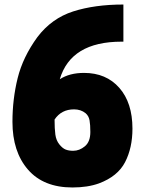

<svg xmlns="http://www.w3.org/2000/svg" viewBox="-20 -814 640 848"><path d="M300 14Q172 14 103.5 -65Q35 -144 35 -276Q35 -376 58 -469Q81 -562 145 -650Q208 -733 303 -763.5Q398 -794 525 -794V-630H517Q293 -630 244 -464Q287 -492 351 -492Q449 -492 507 -426Q565 -360 565 -246Q565 -161 532.5 -98Q500 -35 417 -4Q367 14 300 14ZM303 -148Q331 -148 355 -168Q379 -188 379 -231Q379 -263 375.5 -282.5Q372 -302 358 -314Q337 -331 307 -331Q251 -331 221 -286Q221 -245 224.5 -219.5Q228 -194 242 -176.5Q256 -159 270 -153.5Q284 -148 303 -148Z"/></svg>

Font: Tanohe Sans Black
Style: Regular
Weight: 900
Designer: Village Type and Design LLC & Cristiano Sobral
Foundry: Cooper Hewitt Smithsonian Design Museum
Version: Version 1.00;March 11, 2020;FontCreator 12.0.0.2522 64-bit; 